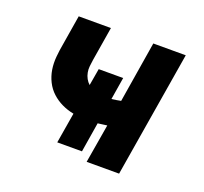

<svg xmlns="http://www.w3.org/2000/svg" viewBox="-96 -633 793 745"><g transform="rotate(20 300.0 -260.0)"><path d="M331 0 358 -160Q348 -159 339 -157.5Q330 -156 320 -155L300 -32H198L219 -158Q193 -163 170 -174Q147 -185 128.5 -202Q110 -219 98.5 -242Q87 -265 83 -290.5Q79 -316 81.5 -343.5Q84 -371 89 -398L109 -520H242L219 -380Q217 -366 215.5 -353Q214 -340 216.5 -327Q219 -314 225 -303Q231 -292 240 -284L252 -354H353L338 -262Q347 -263 356.5 -264.5Q366 -266 376 -268L417 -520H551L465 0Z"/></g></svg>

Font: Iosevka SS04 XBd Ex Obl
Style: Regular
Weight: 800
Width: 7
Italic angle: -9°
Monospace: yes
Designer: Belleve Invis
Foundry: Belleve Invis
Version: Version 19.0.0; ttfautohint (v1.8.4)